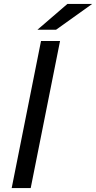

<svg xmlns="http://www.w3.org/2000/svg" viewBox="-20 -949 485 969"><path d="M187 -742H283L135 0H39ZM320 -929H445L263 -799H169Z"/></svg>

Font: Idrija
Style: Italic
Weight: 500
Italic angle: -11.3°
Designer: Julieta Ulanovsky
Foundry: Julieta Ulanovsky
Version: Version 7.200